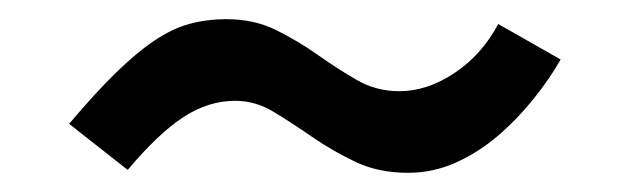

<svg xmlns="http://www.w3.org/2000/svg" viewBox="-20 -409 656 200"><path d="M52 -280Q79 -312 100.5 -333Q122 -354 140.5 -366.5Q159 -379 177 -384Q195 -389 216 -389Q245 -389 268 -377.5Q291 -366 311.5 -351.5Q332 -337 352 -325.5Q372 -314 396 -314Q425 -314 453.5 -333Q482 -352 499 -384L564 -347Q552 -326 535 -305Q518 -284 498 -267Q478 -250 454.5 -239.5Q431 -229 405 -229Q374 -229 350 -240.5Q326 -252 305 -266.5Q284 -281 265 -292.5Q246 -304 225 -304Q197 -304 171 -287Q145 -270 113 -232Z"/></svg>

Font: Encode Sans Narrow
Style: Medium
Weight: 500
Designer: Pablo Impallari, Andres Torresi
Foundry: Pablo Impallari, Andres Torresi
Version: Version 1.000; ttfautohint (v1.00) -l 8 -r 50 -G 200 -x 14 -